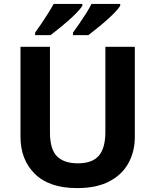

<svg xmlns="http://www.w3.org/2000/svg" viewBox="-20 -954 796 984"><path d="M671 -252Q671 -178 638.5 -118.5Q606 -59 540.5 -24.5Q475 10 375 10Q233 10 159 -62.5Q85 -135 85 -254V-714H236V-277Q236 -189 272 -153Q308 -117 379 -117Q453 -117 486.5 -156Q520 -195 520 -278V-714H671ZM596 -924Q588 -911 569 -891Q550 -871 525 -849Q500 -827 475.5 -807.5Q451 -788 433 -774H354V-787Q368 -806 386 -832Q404 -858 421 -885Q438 -912 449 -934H596ZM402 -924Q394 -911 375 -891Q356 -871 331 -849Q306 -827 281.5 -807.5Q257 -788 239 -774H160V-787Q174 -806 191.5 -832Q209 -858 226 -885Q243 -912 255 -934H402Z"/></svg>

Font: Noto Sans Medefaidrin
Style: Bold
Weight: 700
Designer: Dalton Maag Ltd
Foundry: Dalton Maag Ltd
Version: Version 1.002; ttfautohint (v1.8.4.7-5d5b)